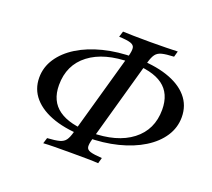

<svg xmlns="http://www.w3.org/2000/svg" viewBox="-109 -739 1005 909"><g transform="rotate(20 393.5 -285.0)"><path d="M371.8 -69.4Q277.4 -69.4 208.9 -92.3Q140.3 -115.3 103.2 -157.7Q66.1 -200 66.1 -258.9Q66.1 -311.3 95.6 -355.6Q125 -400 177.8 -432.7Q230.6 -465.3 302.4 -483.5Q374.2 -501.6 459.7 -501.6Q554.8 -501.6 623 -479Q691.1 -456.5 727.8 -414.1Q764.5 -371.8 764.5 -312.1Q764.5 -259.7 735.5 -215.3Q706.5 -171 653.6 -138.3Q600.8 -105.6 529 -87.5Q457.3 -69.4 371.8 -69.4ZM383.1 -97.6Q515.3 -97.6 590.3 -155.2Q665.3 -212.9 665.3 -313.7Q665.3 -395.2 611.7 -434.3Q558.1 -473.4 449.2 -473.4Q316.1 -473.4 241.1 -416.1Q166.1 -358.9 166.1 -257.3Q166.1 -176.6 221.8 -137.1Q277.4 -97.6 383.1 -97.6ZM190.3 27.4 199.2 -1.6Q239.5 -4 260.1 -9.7Q280.6 -15.3 290.7 -29.4Q300.8 -43.5 308.1 -71L429 -500Q436.3 -527.4 434.3 -541.5Q432.3 -555.6 414.5 -561.7Q396.8 -567.7 355.6 -569.4L364.5 -598.4Q383.9 -597.6 419 -596.8Q454 -596 501.6 -596Q546.8 -596 582.7 -596.8Q618.5 -597.6 640.3 -598.4L632.3 -569.4Q592.7 -567.7 572.2 -562.5Q551.6 -557.3 541.1 -543.1Q530.6 -529 522.6 -500L402.4 -71Q394.4 -44.4 396 -29.8Q397.6 -15.3 415.7 -9.7Q433.9 -4 475 -1.6L466.9 27.4Q446 25.8 410.1 25.4Q374.2 25 329 25Q282.3 25 246.4 25.4Q210.5 25.8 190.3 27.4Z"/></g></svg>

Font: Playfair 5pt SemiExpanded Light Medium
Style: Italic
Weight: 500
Italic angle: -15.6°
Version: Version 2.001;gftools[0.9.30]